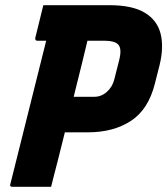

<svg xmlns="http://www.w3.org/2000/svg" viewBox="-20 -720 645 740"><path d="M177 0H28Q16 0 20 -11Q54 -149 89 -287Q124 -425 158 -563H124Q119 -563 117 -566.5Q115 -570 116 -574Q124 -607 131.5 -637Q139 -667 147 -700H402Q490 -700 538 -671Q586 -642 599 -590Q612 -538 595 -469L577 -398Q552 -298 484.5 -254Q417 -210 319 -210H230Q223 -182 216 -154Q209 -126 202 -98Q195 -71 188.5 -46Q182 -21 177 0ZM296 -476Q288 -444 280 -411.5Q272 -379 264 -347H344Q371 -347 392.5 -366.5Q414 -386 421 -416L439 -487Q451 -533 435 -549Q421 -563 383 -563H317Q312 -541 306.5 -519.5Q301 -498 296 -476Z"/></svg>

Font: Recursive Mn Lnr St XBd
Style: Italic
Weight: 800
Italic angle: -15°
Monospace: yes
Version: Version 1.079;hotconv 1.0.112;makeotfexe 2.5.65598; ttfautoh